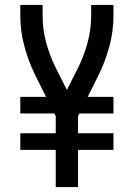

<svg xmlns="http://www.w3.org/2000/svg" viewBox="-20 -755 540 775"><path d="M205 0V-150H62V-217H205V-286L199 -297H62V-364H166L124 -448Q96 -504 79 -566Q62 -628 62 -691V-735H152V-691Q152 -637 166 -584.5Q180 -532 204 -483L250 -392L296 -483Q320 -532 334 -584.5Q348 -637 348 -691V-735H438V-691Q438 -628 421 -566Q404 -504 376 -448L334 -364H438V-297H301L295 -286V-217H438V-150H295V0Z"/></svg>

Font: iosevka_custom_sans_ss08 Md
Style: Regular
Weight: 500
Designer: Belleve Invis
Foundry: Belleve Invis
Version: Version 10.3.0; ttfautohint (v1.8.3)